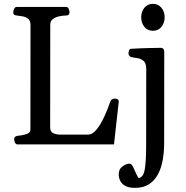

<svg xmlns="http://www.w3.org/2000/svg" viewBox="-20 -728 936 968"><path d="M67.9 0Q59.6 0 55.4 -9.8Q51.3 -19.5 51.3 -24.9Q51.3 -41 67.4 -43Q90.8 -44.9 112.1 -51.5Q133.3 -58.1 133.3 -74.2L133.8 -602.5Q133.8 -623.5 122.6 -632.8Q111.3 -642.1 95.5 -645.3Q79.6 -648.4 64.5 -649.9Q54.2 -650.9 50.5 -654.1Q46.9 -657.2 46.9 -668Q46.9 -673.3 51 -683.1Q55.2 -692.9 63.5 -692.9H314Q322.3 -692.9 326.4 -683.1Q330.6 -673.3 330.6 -668Q330.6 -649.9 314.5 -649.9Q298.3 -649.9 279.3 -646Q260.3 -642.1 246.8 -632.1Q233.4 -622.1 233.4 -604L232.9 -86.4Q232.9 -62.5 249.5 -55.9Q266.1 -49.3 284.2 -49.3H423.3Q446.3 -49.3 467.5 -75.9Q488.8 -102.5 506.3 -141.1Q523.9 -179.7 535.6 -214.8Q538.6 -223.6 544.9 -227.3Q551.3 -231 559.1 -231Q568.4 -231 574 -226.8Q579.6 -222.7 578.6 -214.4L554.7 0ZM660.6 219.2Q629.4 219.2 611.6 209.2Q593.8 199.2 586.2 183.6Q578.6 168 578.6 151.4Q578.6 124 597.9 110.6Q617.2 97.2 630.9 97.2Q640.6 97.2 646 105Q651.4 112.8 658 128.9Q664.6 145 677.7 169.4Q702.1 168 709.5 127.7Q716.8 87.4 716.8 7.8L717.3 -379.9Q717.3 -410.2 703.4 -421.4Q689.5 -432.6 671.1 -435.1Q652.8 -437.5 639.6 -440.9Q634.8 -443.4 631.3 -447.3Q627.9 -451.2 627.9 -460.4Q627.9 -466.3 630.9 -473.9Q633.8 -481.4 639.6 -481.9Q688.5 -484.9 730.5 -485.8Q772.5 -486.8 793.5 -486.8Q797.4 -486.8 802.2 -482.9Q807.1 -479 808.1 -467.3L807.6 -7.8Q807.6 38.1 800.3 79.1Q793 120.1 775.9 151.6Q758.8 183.1 730.7 201.2Q702.6 219.2 660.6 219.2ZM751 -572.8Q724.1 -572.8 708 -592.5Q691.9 -612.3 691.9 -640.6Q691.9 -669.4 708 -689Q724.1 -708.5 751 -708.5Q777.8 -708.5 793.9 -689Q810.1 -669.4 810.1 -640.6Q810.1 -612.3 793.9 -592.5Q777.8 -572.8 751 -572.8Z"/></svg>

Font: Gelasio
Style: Regular
Weight: 400
Designer: Eben Sorkin
Foundry: Eben Sorkin
Version: Version 1.008